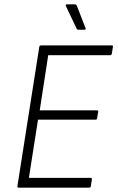

<svg xmlns="http://www.w3.org/2000/svg" viewBox="-20 -864 542 884"><path d="M65 0Q59 0 60 -6L161 -649Q163 -655 169 -655H494Q502 -655 500 -649L495 -617Q493 -610 488 -610H202L163 -356H426Q434 -356 432 -349L427 -319Q426 -313 420 -313H155L113 -45H398Q404 -45 403 -38L398 -6Q397 0 390 0ZM341 -727Q334 -727 332 -734L283 -837Q282 -841 283.5 -842.5Q285 -844 287 -844H325Q331 -844 334 -837L374 -734Q376 -727 369 -727Z"/></svg>

Font: Sofia Sans Semi Condensed Light
Style: Italic
Weight: 300
Italic angle: -9°
Version: Version 4.100